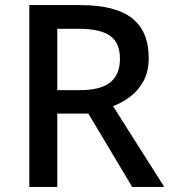

<svg xmlns="http://www.w3.org/2000/svg" viewBox="-20 -734 675 754"><path d="M295 -714Q433 -714 498.5 -662.5Q564 -611 564 -507Q564 -453 543.5 -415.5Q523 -378 491.5 -354.5Q460 -331 424 -317L625 0H499L327 -288H205V0H95V-714ZM288 -621H205V-380H293Q376 -380 413.5 -411Q451 -442 451 -503Q451 -567 411.5 -594Q372 -621 288 -621Z"/></svg>

Font: Noto Traditional Nushu Medium
Style: Regular
Weight: 500
Version: Version 2.003